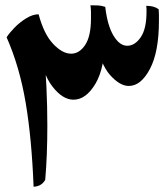

<svg xmlns="http://www.w3.org/2000/svg" viewBox="-20 -691 626 726"><path d="M122 -516 126 -637Q146 -562 181 -525Q216 -488 249 -488Q280 -488 302 -521Q324 -554 324 -621Q324 -631 324 -644.5Q324 -658 322 -671Q337 -671 350 -670.5Q363 -670 378 -665Q379 -654 378.5 -630Q378 -606 377.5 -583Q377 -560 377 -552Q377 -435 341 -374.5Q305 -314 258 -314Q217 -314 178.5 -363.5Q140 -413 122 -516ZM107 15Q100 -167 77 -303Q54 -439 5 -550Q15 -566 35 -586.5Q55 -607 79.5 -622Q104 -637 126 -637Q138 -580 145 -509.5Q152 -439 155.5 -364Q159 -289 159 -216Q159 -160 157 -108Q155 -56 151 -11Q137 14 107 15ZM343 -536 378 -665Q386 -595 409 -556.5Q432 -518 461 -518Q490 -518 512 -550Q534 -582 534 -646Q534 -651 534 -657Q534 -663 533 -669Q563 -669 580 -656Q581 -645 581 -634.5Q581 -624 581 -613Q581 -495 547 -430.5Q513 -366 467 -366Q433 -366 396.5 -407Q360 -448 343 -536Z"/></svg>

Font: Alkalami
Style: Regular
Weight: 400
Designer: Becca Hirsbrunner Spalinger
Foundry: SIL International
Version: Version 2.000